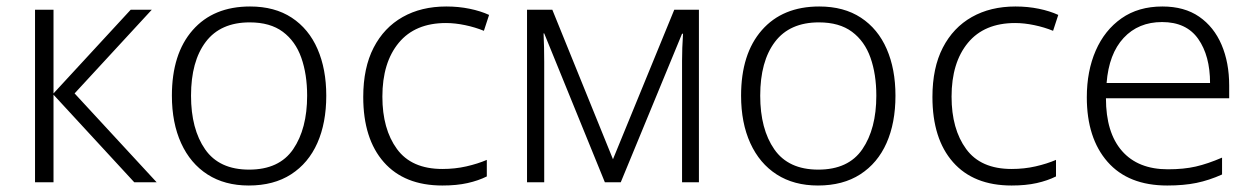

<svg xmlns="http://www.w3.org/2000/svg" viewBox="-20 -562 3866 592"><path d="M383 -532H448L210 -274L463 0H394L145 -270V0H88V-532H145V-274Z M986 -267Q986 -183 958.5 -121Q931 -59 877.5 -24.5Q824 10 747 10Q673 10 620 -24Q567 -58 538.5 -120.5Q510 -183 510 -267Q510 -396 574 -469Q638 -542 751 -542Q827 -542 879.5 -507.5Q932 -473 959 -411Q986 -349 986 -267ZM569 -267Q569 -164 612.5 -101.5Q656 -39 748 -39Q841 -39 884 -102Q927 -165 927 -267Q927 -333 909 -384Q891 -435 852 -464Q813 -493 750 -493Q660 -493 614.5 -433Q569 -373 569 -267Z M1344 10Q1227 10 1163.5 -62Q1100 -134 1100 -263Q1100 -353 1132 -415Q1164 -477 1221.5 -509.5Q1279 -542 1356 -542Q1394 -542 1428 -535Q1462 -528 1488 -516L1472 -467Q1445 -478 1414 -484.5Q1383 -491 1355 -491Q1260 -491 1209.5 -430Q1159 -369 1159 -264Q1159 -164 1204 -102.5Q1249 -41 1344 -41Q1383 -41 1418 -49Q1453 -57 1481 -69V-18Q1455 -5 1421.5 2.5Q1388 10 1344 10Z M2135 -532V0H2083V-374Q2083 -413 2086 -458H2083L1894 0H1845L1658 -459H1656Q1657 -436 1657.5 -415.5Q1658 -395 1658 -371V0H1605V-532H1683L1870 -71L2059 -532Z M2741 -267Q2741 -183 2713.5 -121Q2686 -59 2632.5 -24.5Q2579 10 2502 10Q2428 10 2375 -24Q2322 -58 2293.5 -120.5Q2265 -183 2265 -267Q2265 -396 2329 -469Q2393 -542 2506 -542Q2582 -542 2634.5 -507.5Q2687 -473 2714 -411Q2741 -349 2741 -267ZM2324 -267Q2324 -164 2367.5 -101.5Q2411 -39 2503 -39Q2596 -39 2639 -102Q2682 -165 2682 -267Q2682 -333 2664 -384Q2646 -435 2607 -464Q2568 -493 2505 -493Q2415 -493 2369.5 -433Q2324 -373 2324 -267Z M3099 10Q2982 10 2918.5 -62Q2855 -134 2855 -263Q2855 -353 2887 -415Q2919 -477 2976.5 -509.5Q3034 -542 3111 -542Q3149 -542 3183 -535Q3217 -528 3243 -516L3227 -467Q3200 -478 3169 -484.5Q3138 -491 3110 -491Q3015 -491 2964.5 -430Q2914 -369 2914 -264Q2914 -164 2959 -102.5Q3004 -41 3099 -41Q3138 -41 3173 -49Q3208 -57 3236 -69V-18Q3210 -5 3176.5 2.5Q3143 10 3099 10Z M3564 -542Q3632 -542 3677.5 -510.5Q3723 -479 3746.5 -424Q3770 -369 3770 -298V-259H3390Q3390 -153 3439.5 -96.5Q3489 -40 3581 -40Q3630 -40 3667 -48.5Q3704 -57 3748 -76V-24Q3708 -6 3669 2Q3630 10 3579 10Q3459 10 3395 -63Q3331 -136 3331 -262Q3331 -343 3358.5 -406Q3386 -469 3438 -505.5Q3490 -542 3564 -542ZM3563 -494Q3490 -494 3444.5 -445Q3399 -396 3392 -306H3711Q3711 -390 3674.5 -442Q3638 -494 3563 -494Z"/></svg>

Font: Noto Sans Light
Style: Regular
Weight: 300
Designer: Monotype Design Team
Foundry: Monotype Imaging Inc.
Version: Version 2.007